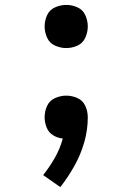

<svg xmlns="http://www.w3.org/2000/svg" viewBox="-20 -558 540 783"><path d="M250 -362Q274 -362 296 -372Q318 -382 328 -404.5Q338 -427 338 -450Q338 -474 328 -496Q318 -518 296 -528Q274 -538 250 -538Q227 -538 204.5 -528Q182 -518 172 -496Q162 -474 162 -450Q162 -427 172 -404.5Q182 -382 204.5 -372Q227 -362 250 -362ZM226 205Q258 164 283.5 118.5Q309 73 323.5 22.5Q338 -28 338 -80Q338 -104 328 -126Q318 -148 296 -158Q274 -168 250 -168Q227 -168 204.5 -158Q182 -148 172 -126Q162 -104 162 -80Q162 -59 170 -38.5Q178 -18 196.5 -6.5Q215 5 236 7Q225 48 204 85Q183 122 156 156Z"/></svg>

Font: Iosevka SS08 Medium
Style: Regular
Weight: 500
Monospace: yes
Designer: Belleve Invis
Foundry: Belleve Invis
Version: Version 3.4.3; ttfautohint (v1.8.3)